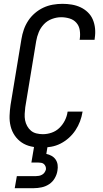

<svg xmlns="http://www.w3.org/2000/svg" viewBox="-20 -763 540 1003"><path d="M198 8Q169 8 142 2Q115 -4 93.5 -18.5Q72 -33 57 -55Q42 -77 35.5 -103.5Q29 -130 30 -158Q31 -186 35 -214L92 -559Q96 -584 104.5 -608.5Q113 -633 127.5 -655Q142 -677 162.5 -694.5Q183 -712 206.5 -723Q230 -734 255.5 -738.5Q281 -743 306 -743Q331 -743 355 -739Q379 -735 400.5 -725Q422 -715 439 -698.5Q456 -682 465 -660.5Q474 -639 476.5 -614.5Q479 -590 475 -564L474 -555H396L397 -561Q400 -584 396.5 -606Q393 -628 379 -644Q365 -660 343.5 -666.5Q322 -673 299 -673Q276 -673 251.5 -664Q227 -655 209.5 -636.5Q192 -618 182.5 -595Q173 -572 169 -548L112 -203Q110 -186 109 -168.5Q108 -151 111 -135Q114 -119 122 -104.5Q130 -90 142 -80Q154 -70 170.5 -66Q187 -62 204 -62Q227 -62 250 -70Q273 -78 290.5 -95Q308 -112 319 -134Q330 -156 333 -179L334 -180H412L411 -178Q407 -153 398 -129Q389 -105 374.5 -83Q360 -61 340 -43Q320 -25 296.5 -13Q273 -1 247.5 3.5Q222 8 198 8ZM57 220 68 157H168Q176 157 184 155.5Q192 154 200 149.5Q208 145 213 137.5Q218 130 220 122Q221 114 218 106.5Q215 99 209.5 94Q204 89 195.5 87.5Q187 86 179 86H144L169 -62H239L222 41Q237 44 250 51.5Q263 59 271 71Q279 83 281 98Q283 113 280 129Q277 149 266 168Q255 187 237 199Q219 211 198 215.5Q177 220 157 220Z"/></svg>

Font: Iosevka Term Curly Oblique
Style: Regular
Weight: 400
Italic angle: -9°
Designer: Belleve Invis
Foundry: Belleve Invis
Version: Version 32.3.0